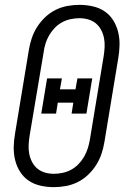

<svg xmlns="http://www.w3.org/2000/svg" viewBox="-20 -763 540 791"><path d="M202 8Q174 8 147 2Q120 -4 98.5 -18.5Q77 -33 63 -55Q49 -77 42.5 -103Q36 -129 36.5 -157Q37 -185 42 -213L99 -558Q103 -582 111 -606Q119 -630 133 -652Q147 -674 166.5 -692.5Q186 -711 209.5 -722.5Q233 -734 258 -738.5Q283 -743 307 -743Q335 -743 362 -737Q389 -731 410.5 -716.5Q432 -702 446 -680Q460 -658 466.5 -632Q473 -606 472.5 -578Q472 -550 467 -522L410 -177Q406 -153 398 -129Q390 -105 376 -83Q362 -61 342.5 -42.5Q323 -24 299.5 -12.5Q276 -1 251 3.5Q226 8 202 8ZM202 -47Q220 -47 238.5 -51Q257 -55 273.5 -64Q290 -73 303.5 -87Q317 -101 326.5 -117.5Q336 -134 341.5 -151.5Q347 -169 350 -186L407 -531Q410 -550 411 -569Q412 -588 408.5 -606Q405 -624 396.5 -640Q388 -656 374.5 -667Q361 -678 343.5 -683Q326 -688 307 -688Q289 -688 270.5 -684Q252 -680 235.5 -671Q219 -662 205.5 -648Q192 -634 182.5 -617.5Q173 -601 167.5 -583.5Q162 -566 160 -549L102 -204Q99 -185 98 -166Q97 -147 100.5 -129Q104 -111 112.5 -95Q121 -79 134.5 -68Q148 -57 165.5 -52Q183 -47 202 -47ZM150 -295 174 -440H235L227 -395H291L299 -440H360L336 -295H275L282 -340H218L211 -295Z"/></svg>

Font: Iosevka Curly Slab Light
Style: Italic
Weight: 300
Italic angle: -9°
Monospace: yes
Designer: Belleve Invis
Foundry: Belleve Invis
Version: Version 22.1.2; ttfautohint (v1.8.4)